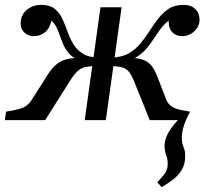

<svg xmlns="http://www.w3.org/2000/svg" viewBox="-49 -495 842 791"><path d="M387 0H300L365 -465H452ZM568 0 501 -166Q485 -204 465 -213.5Q445 -223 402 -223L407 -258H454Q499 -258 525 -253Q551 -248 567.5 -232.5Q584 -217 597 -185L635 -87Q642 -67 658.5 -56.5Q675 -46 695.5 -42Q716 -38 734 -35L701 0ZM708 -475Q738 -475 755.5 -458Q773 -441 773 -414Q773 -386 751.5 -366Q730 -346 700 -346Q677 -346 661 -362Q645 -378 646 -410Q624 -393 608 -370Q592 -347 576 -323Q560 -299 539 -279Q518 -259 485.5 -246.5Q453 -234 403 -234L407 -258Q450 -258 479 -274Q508 -290 528.5 -314.5Q549 -339 566.5 -366.5Q584 -394 603 -418.5Q622 -443 646.5 -459Q671 -475 708 -475ZM137 0H-29L-24 -35Q5 -39 35 -47.5Q65 -56 84 -87L146 -185Q167 -218 188 -233.5Q209 -249 238.5 -253.5Q268 -258 313 -258H360L355 -223Q325 -223 306 -219.5Q287 -216 272.5 -203.5Q258 -191 242 -166ZM120 -475Q156 -475 176 -459Q196 -443 207.5 -418.5Q219 -394 228.5 -366.5Q238 -339 252.5 -314.5Q267 -290 292 -274Q317 -258 360 -258L357 -234Q306 -234 276.5 -246.5Q247 -259 231.5 -279Q216 -299 207 -323Q198 -347 189.5 -370Q181 -393 163 -410Q156 -378 136.5 -362Q117 -346 90 -346Q68 -346 52 -360.5Q36 -375 36 -398Q36 -433 61 -454Q86 -475 120 -475ZM734 -35Q716 -1 708 24.5Q700 50 700 72Q700 90 703.5 100.5Q707 111 710.5 120.5Q714 130 714 148Q714 181 700 204.5Q686 228 663.5 245Q641 262 617 276L599 256Q615 239 628.5 222Q642 205 642 180Q642 160 635.5 143.5Q629 127 629 106Q629 72 655.5 34.5Q682 -3 721 -35Z"/></svg>

Font: Brygada 1918 Medium
Style: Italic
Weight: 500
Italic angle: -8°
Designer: Mateusz Machalski | Borys Kosmynka | Przemek Hoffer
Foundry: NIEPODLEGLA 2018
Version: Version 3.006